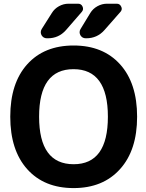

<svg xmlns="http://www.w3.org/2000/svg" viewBox="-20 -1004 773 1014"><path d="M614.3 -111.3Q524.4 -10.7 368.7 -10.7Q212.9 -10.7 123.5 -110.8Q34.2 -210.9 34.2 -387.7Q34.2 -564.5 123.5 -664.1Q212.9 -763.7 368.7 -763.7Q524.4 -763.7 614.3 -664.1Q704.1 -564.5 704.1 -387.7Q704.1 -210.9 614.3 -111.3ZM253.9 -935.5Q267.6 -958 291.5 -971.2Q315.4 -984.4 341.8 -984.4H392.6Q409.2 -984.4 416 -969.2Q422.9 -954.1 412.1 -941.4L328.1 -844.7Q290 -801.8 232.4 -801.8H227.5Q209 -801.8 199.2 -818.4Q195.3 -826.2 195.3 -834Q195.3 -841.8 200.2 -850.6ZM457 -935.5Q470.7 -958 494.6 -971.2Q518.6 -984.4 544.9 -984.4H596.7Q613.3 -984.4 620.1 -968.8Q623 -962.9 623 -958Q623 -949.2 616.2 -941.4L531.2 -844.7Q493.2 -801.8 435.5 -801.8H432.6Q414.1 -801.8 404.3 -818.4Q400.4 -826.2 400.4 -834Q400.4 -842.8 405.3 -850.6ZM369.1 -136.7Q549.8 -136.7 549.8 -387.7Q549.8 -638.7 368.2 -638.7Q186.5 -638.7 186.5 -387.7Q186.5 -136.7 369.1 -136.7Z"/></svg>

Font: Gen Jyuu Gothic Bold
Style: Bold
Weight: 700
Designer: [Source Han Sans]
Ryoko NISHIZUKA  (kana & ideographs); Paul D. Hunt (Latin, Greek & Cyrillic); Wenlong ZHANG  (bopomofo
Version: Version 1.002.20150607